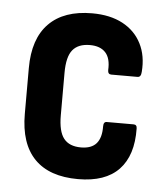

<svg xmlns="http://www.w3.org/2000/svg" viewBox="-43 -540 508 587"><g transform="rotate(5 211.0 -246.5)"><path d="M217.6 8Q129.4 8 83.9 -38.6Q38.3 -85.3 38.3 -176.7V-317Q38.3 -407.4 84.4 -454.1Q130.4 -500.8 217.1 -500.8Q272.3 -500.8 310.9 -480.2Q349.4 -459.6 368.3 -422.3Q387.3 -385 383.3 -335.6Q382.4 -319.2 371.9 -319.2H291Q280.6 -319.2 280.6 -332.1Q282.6 -368.2 266.5 -385.8Q250.3 -403.5 218.5 -403.5Q182.7 -403.5 165.5 -382.5Q148.3 -361.5 148.3 -312.1V-181.6Q148.3 -132.2 165.3 -110.8Q182.2 -89.3 218.1 -89.3Q250.3 -89.3 265.5 -106.9Q280.6 -124.5 280.1 -159.6Q280.1 -173.6 290 -173.6H372.4Q382.8 -173.6 382.8 -161.7Q384.3 -79.1 342.7 -35.5Q301.1 8 217.6 8Z"/></g></svg>

Font: Sofia Sans Condensed
Style: Regular
Weight: 400
Designer: Botio Nikoltchev, Ani Petrova
Foundry: lettersoup
Version: Version 4.100